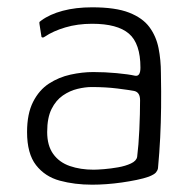

<svg xmlns="http://www.w3.org/2000/svg" viewBox="-20 -497 524 525"><path d="M232 8Q184 8 143.5 -3Q103 -14 78.5 -45.5Q54 -77 54 -136Q54 -186 70.5 -218.5Q87 -251 114 -268.5Q141 -286 173 -293Q205 -300 235 -300Q267 -300 299 -297Q331 -294 349 -290Q364 -287 364 -312Q364 -378 332.5 -405Q301 -432 232 -432Q192 -432 158.5 -422Q125 -412 103 -397Q99 -394 96 -394.5Q93 -395 93 -399L88 -431Q87 -436 88.5 -437.5Q90 -439 93 -441Q116 -458 151.5 -467.5Q187 -477 232 -477Q296 -477 333 -462.5Q370 -448 388.5 -423Q407 -398 413.5 -365.5Q420 -333 420 -297Q421 -246 420.5 -203.5Q420 -161 418 -120.5Q416 -80 412 -37Q411 -31 406.5 -25.5Q402 -20 387 -14Q373 -9 353.5 -5Q334 -1 313 2Q292 5 271.5 6.5Q251 8 232 8ZM236 -33Q246 -33 264.5 -34.5Q283 -36 303 -39.5Q323 -43 338 -50Q353 -57 355 -68Q359 -99 361 -142.5Q363 -186 363 -223Q363 -244 348 -248Q333 -251 301 -255Q269 -259 230 -259Q213 -259 192 -254Q171 -249 152 -236Q133 -223 121 -199Q109 -175 109 -136Q109 -99 125.5 -76Q142 -53 171 -43Q200 -33 236 -33Z"/></svg>

Font: Glory Thin Light
Style: Regular
Weight: 300
Version: Version 1.011